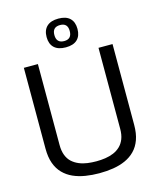

<svg xmlns="http://www.w3.org/2000/svg" viewBox="-134 -1019 924 1123"><g transform="rotate(-15 327.5 -458.0)"><path d="M59 -211V-700H144V-210Q144 -174 154 -148Q164 -122 182 -105.5Q200 -89 224 -79Q248 -69 274.5 -65.5Q301 -62 328 -62Q356 -62 382.5 -66Q409 -70 432 -79.5Q455 -89 473 -106Q491 -123 501 -148.5Q511 -174 511 -210V-700H596V-211Q596 -159 582.5 -121.5Q569 -84 544 -58.5Q519 -33 485.5 -18Q452 -3 412 3.5Q372 10 327 10Q284 10 243.5 3.5Q203 -3 169.5 -18Q136 -33 111 -58.5Q86 -84 72.5 -121.5Q59 -159 59 -211ZM328 -752Q282 -752 258 -774.5Q234 -797 234 -839Q234 -881 258 -903.5Q282 -926 328 -926Q374 -926 397.5 -903.5Q421 -881 421 -839Q421 -797 397.5 -774.5Q374 -752 328 -752ZM328 -790Q374 -790 374 -839Q374 -887 328 -887Q281 -887 281 -839Q281 -790 328 -790Z"/></g></svg>

Font: Georama ExtraCondensed Thin
Style: Regular
Weight: 400
Version: Version 1.001